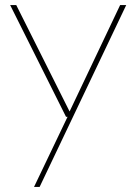

<svg xmlns="http://www.w3.org/2000/svg" viewBox="-20 -516 537 756"><path d="M114 220 246 -56H240L20 -496H44L254 -77L453 -496H477L136 220Z"/></svg>

Font: DM Sans 24pt Thin
Style: Regular
Weight: 250
Designer: Colophon Foundry, Jonny Pinhorn
Foundry: Colophon Foundry
Version: Version 4.004;gftools[0.9.30]